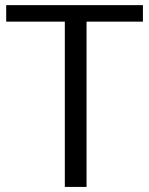

<svg xmlns="http://www.w3.org/2000/svg" viewBox="-20 -735 586 755"><path d="M234.9 0V-649.9H4.4V-714.8H542V-649.9H320.3V0Z"/></svg>

Font: Pontano Sans
Style: Regular
Weight: 400
Designer: Vernon Adams
Foundry: Vernon Adams
Version: Version 2.001